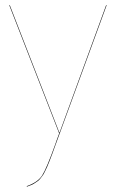

<svg xmlns="http://www.w3.org/2000/svg" viewBox="-20 -700 434 727"><path d="M383.8 -680.2 206.1 -194.8Q200.2 -178.2 189.5 -149.4Q181.6 -127.4 178 -117.7Q174.3 -107.9 168 -91.6Q161.6 -75.2 158.7 -68.8Q155.8 -62.5 150.4 -51.3Q145 -40 141.8 -35.9Q138.7 -31.7 133.1 -24.4Q127.4 -17.1 122.8 -14.2Q118.2 -11.2 111.6 -6.6Q105 -2 97.9 0.7Q90.8 3.4 82 6.8L81.1 4.9Q123 -9.8 139.6 -35.6Q156.2 -61.5 189.5 -154.3Q192.4 -163.1 194.1 -167.7Q195.8 -172.4 198.7 -180.2Q201.7 -188 204.1 -194.8L15.1 -680.2H17.1L205.1 -196.8L381.8 -680.2Z"/></svg>

Font: Fira Sans Compressed Two
Style: Regular
Weight: 100
Width: 1
Designer: Carrois Corporate & Edenspiekermann AG
Foundry: Carrois Corporate GbR & Edenspiekermann AG
Version: Version 4.203;PS 004.203;hotconv 1.0.88;makeotf.lib2.5.64775